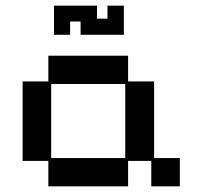

<svg xmlns="http://www.w3.org/2000/svg" viewBox="-20 -647 717 679"><path d="M151 12V-78H60V-359H151V-450H433V-359H525V-88H616V12H515V-78H433V12ZM161 -88H423V-350H161ZM171 -524V-627H323V-581H360V-627H418V-524H265V-571H228V-524Z"/></svg>

Font: Pixelify Sans
Style: Regular
Weight: 400
Designer: Stefie Justprince
Foundry: Typecalism Foundryline
Version: Version 1.000;February 13, 2025;FontCreator 15.0.0.3015 64-b